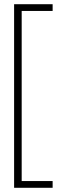

<svg xmlns="http://www.w3.org/2000/svg" viewBox="-20 -769 340 912"><path d="M230 -717H83V91H230V123H47V-749H230Z"/></svg>

Font: Panefresco 1wt
Style: Regular
Weight: 250
Version: Version 1.000